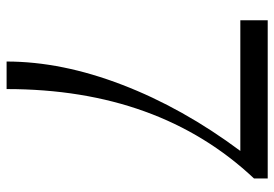

<svg xmlns="http://www.w3.org/2000/svg" viewBox="-145 -687 832 582"><g transform="rotate(90 271.0 -396.0)"><path d="M521 -791.5V-750Q250 -461.9 250 0H166.5Q166.5 -167 237.1 -350.6Q307.6 -534.2 437.5 -708.5H41.5V-791.5Z"/></g></svg>

Font: Resagnicto
Style: Regular
Weight: 500
Version: Version 0.9991